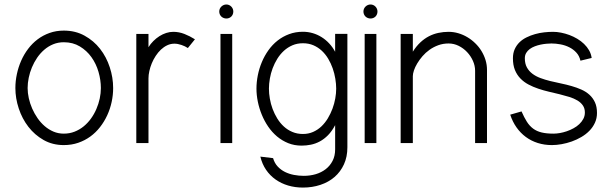

<svg xmlns="http://www.w3.org/2000/svg" viewBox="-20 -640 2746 859"><path d="M486.2 -246.1Q486.2 -293 471.1 -339Q456.1 -385 427.7 -421.5Q399.3 -457.9 358.2 -480.5Q317.2 -503.1 265.4 -503.1Q231.2 -503.1 201.8 -492.6Q172.4 -482.2 148.4 -464.1Q124.4 -446 105.9 -421.5Q87.3 -396.9 74.7 -368.3Q62.1 -339.7 55.5 -308.5Q48.8 -277.3 48.8 -246.1Q48.8 -200.2 63.9 -154.7Q78.9 -109.1 107 -72.7Q135.1 -36.3 175.1 -13.6Q215.1 9.1 265.4 9.1Q300.1 9.1 329.8 -1.1Q359.5 -11.3 384 -29.1Q408.6 -47 427.5 -71.3Q446.4 -95.5 459.6 -124Q472.8 -152.5 479.5 -183.7Q486.2 -214.8 486.2 -246.1ZM431.3 -246Q431.3 -223.1 426.2 -199.1Q421 -175 411.2 -152.3Q401.4 -129.5 387.1 -109.6Q372.7 -89.7 354.3 -74.6Q335.9 -59.6 313.4 -50.8Q291 -42.1 265.5 -42.1Q240.8 -42.1 219.5 -51.1Q198.1 -60.1 180.1 -75.6Q162 -91.1 147.9 -111.5Q133.8 -131.9 123.9 -154.5Q114 -177.1 108.8 -200.7Q103.6 -224.4 103.6 -246.1Q103.6 -268.4 108.5 -292Q113.3 -315.7 122.8 -338.5Q132.3 -361.3 146.2 -381.7Q160.1 -402 178.1 -417.5Q196.1 -433 218 -442Q239.9 -451 265.5 -451Q306.2 -451 337.1 -432.3Q368.1 -413.7 389.1 -384.3Q410.1 -355 420.7 -318.4Q431.3 -281.9 431.3 -246Z M852.1 -464.2Q829.7 -478.4 805.3 -488Q780.9 -497.6 755.2 -497.6Q739.4 -497.6 723.6 -492.5Q707.9 -487.5 693.3 -478.2Q678.7 -468.9 666.1 -456.3Q653.4 -443.7 644.3 -428.8V-488.3H589.8V0H644.3V-289.3Q644.3 -304.9 648.2 -322.2Q652 -339.5 659.1 -356.8Q666.3 -374.1 676.7 -390Q687.1 -405.9 700 -418.1Q712.9 -430.2 728.1 -437.4Q743.3 -444.6 760.4 -444.6Q767.7 -444.6 775.9 -443.1Q784.1 -441.5 792.1 -438.8Q800 -436.2 807.3 -432.6Q814.6 -429 820.5 -425.1Z M1018.9 -488.3H966.4V0H1018.9ZM1023.8 -588.3Q1023.8 -594.8 1021.4 -600.5Q1019 -606.1 1014.8 -610.5Q1010.5 -614.9 1004.9 -617.4Q999.3 -619.9 992.7 -619.9Q986.1 -619.9 980.4 -617.4Q974.7 -614.9 970.2 -610.5Q965.8 -606.1 963.3 -600.5Q960.9 -594.8 960.9 -588.3Q960.9 -581.7 963.4 -575.9Q965.9 -570.1 970.3 -565.9Q974.7 -561.8 980.5 -559.5Q986.4 -557.2 992.7 -557.2Q999.3 -557.2 1004.9 -559.5Q1010.5 -561.8 1014.8 -565.9Q1019 -570.1 1021.4 -575.9Q1023.8 -581.7 1023.8 -588.3Z M1534.2 -488.6H1479.4V-408.3Q1468.4 -429 1452.9 -445.6Q1437.4 -462.3 1418.6 -474Q1399.8 -485.7 1378.8 -491.8Q1357.7 -497.9 1335.3 -497.9Q1301.9 -497.9 1273.3 -487.2Q1244.8 -476.6 1221.7 -458.3Q1198.6 -440.1 1181 -415.3Q1163.3 -390.5 1151.5 -362.2Q1139.6 -333.9 1133.5 -303.4Q1127.4 -272.9 1127.4 -243.3Q1127.4 -215 1133.5 -185.1Q1139.6 -155.2 1151.2 -127Q1162.7 -98.7 1179.9 -73.5Q1197.1 -48.3 1219.6 -29.4Q1242.1 -10.6 1269.5 0.5Q1297 11.5 1329.2 11.5Q1350 11.5 1370.5 7.4Q1391.1 3.3 1410.6 -7.1Q1430.1 -17.5 1447.6 -35.2Q1465.1 -53 1479.4 -80.1V28.2Q1479.4 57.6 1467.9 79.7Q1456.5 101.9 1437.2 116.8Q1417.8 131.8 1392.5 139.3Q1367.1 146.7 1339.2 146.7Q1317.3 146.7 1295.4 142.6Q1273.6 138.5 1255 129.3Q1236.5 120.1 1222.3 104.9Q1208.2 89.8 1201.7 67.5L1144.8 60.7Q1152.8 94.1 1170.4 119.8Q1188 145.5 1213.1 163.2Q1238.2 180.9 1269.4 190.1Q1300.5 199.2 1335.3 199.2Q1377.3 199.2 1413.7 187Q1450.1 174.9 1476.8 151.8Q1503.5 128.7 1518.9 95.1Q1534.2 61.6 1534.2 18.9ZM1484.1 -243.3Q1484.1 -222.5 1480 -199.6Q1475.9 -176.6 1467.6 -154Q1459.2 -131.5 1446.9 -110.9Q1434.5 -90.3 1418.1 -74.6Q1401.7 -59 1380.9 -49.8Q1360.1 -40.6 1335.3 -40.6Q1309.6 -40.6 1288.3 -49.6Q1266.9 -58.5 1250.1 -73.9Q1233.3 -89.2 1220.7 -109.5Q1208.2 -129.9 1199.7 -152.4Q1191.3 -175 1187.3 -198.4Q1183.2 -221.7 1183.2 -243.3Q1183.2 -264.8 1187.3 -288.3Q1191.3 -311.7 1199.7 -334.3Q1208.2 -356.9 1220.7 -377.1Q1233.3 -397.3 1250.2 -412.8Q1267.2 -428.3 1288.4 -437.4Q1309.6 -446.5 1335.3 -446.5Q1361.2 -446.5 1382.3 -437.4Q1403.3 -428.3 1419.9 -412.8Q1436.4 -397.3 1448.5 -377Q1460.6 -356.6 1468.5 -334Q1476.4 -311.4 1480.2 -288Q1484.1 -264.5 1484.1 -243.3Z M1663.9 -488.3H1611.5V0H1663.9ZM1668.8 -588.3Q1668.8 -594.8 1666.4 -600.5Q1664 -606.1 1659.8 -610.5Q1655.6 -614.9 1649.9 -617.4Q1644.3 -619.9 1637.7 -619.9Q1631.2 -619.9 1625.4 -617.4Q1619.7 -614.9 1615.2 -610.5Q1610.8 -606.1 1608.4 -600.5Q1606 -594.8 1606 -588.3Q1606 -581.7 1608.5 -575.9Q1611 -570.1 1615.3 -565.9Q1619.7 -561.8 1625.5 -559.5Q1631.4 -557.2 1637.7 -557.2Q1644.3 -557.2 1649.9 -559.5Q1655.5 -561.8 1659.8 -565.9Q1664 -570.1 1666.4 -575.9Q1668.8 -581.7 1668.8 -588.3Z M1772.5 -488.3V0H1827V-299.3Q1827 -310 1831.9 -324.9Q1836.9 -339.8 1846.6 -356.1Q1856.3 -372.4 1870.1 -388.5Q1883.9 -404.5 1901.7 -417.2Q1919.6 -429.9 1940.9 -437.7Q1962.3 -445.5 1987 -445.5Q2010.5 -445.5 2031.9 -435Q2053.3 -424.4 2069.6 -407.1Q2086 -389.8 2095.8 -367.9Q2105.6 -346 2105.6 -323.4V0H2158.8V-327.2Q2158.8 -349.9 2152.3 -371.3Q2145.7 -392.7 2134.1 -411.7Q2122.6 -430.6 2106.3 -446.4Q2090.1 -462.3 2071 -473.6Q2052 -485 2030.6 -491.3Q2009.2 -497.6 1987 -497.6Q1963.7 -497.6 1941.6 -492.9Q1919.4 -488.3 1899.1 -477.8Q1878.9 -467.4 1860.7 -450.4Q1842.5 -433.4 1827 -408.8V-488.3Z M2627.1 -380.7Q2624.6 -399 2615.6 -414.7Q2606.6 -430.4 2593 -443.5Q2579.5 -456.5 2562.5 -466.6Q2545.5 -476.7 2527.2 -483.5Q2508.9 -490.2 2490.2 -493.9Q2471.5 -497.6 2454.3 -497.6Q2435.5 -497.6 2414.6 -495.3Q2393.7 -493 2373.7 -487.3Q2353.8 -481.7 2335.8 -472.8Q2317.7 -464 2304.3 -450.9Q2290.8 -437.7 2282.8 -420Q2274.8 -402.3 2274.8 -379.3Q2274.8 -349 2283.7 -327Q2292.7 -305 2308.3 -288.9Q2323.9 -272.8 2344.3 -262Q2364.8 -251.1 2388.1 -243.3Q2411.4 -235.4 2435.7 -229.7Q2460 -224.1 2483.3 -218.4Q2506.7 -212.6 2527.1 -206.3Q2547.6 -199.9 2563.2 -190.6Q2578.8 -181.3 2587.7 -168.2Q2596.7 -155.2 2596.7 -136.6Q2596.7 -121.2 2589.8 -108.2Q2582.9 -95.2 2571.7 -84.6Q2560.5 -73.9 2545.8 -66Q2531.1 -58 2515.6 -52.7Q2500.1 -47.4 2484.6 -44.7Q2469.2 -42.1 2456.3 -42.1Q2425.3 -42.1 2403.5 -47.3Q2381.7 -52.5 2365.5 -64.4Q2349.3 -76.4 2337.3 -95.2Q2325.3 -114.1 2313.3 -141.5L2262.7 -127Q2273.1 -95.2 2290.9 -70Q2308.7 -44.8 2332.6 -27.2Q2356.6 -9.5 2386.1 -0.2Q2415.6 9.1 2449.3 9.1Q2469.9 9.1 2492.8 5Q2515.7 0.9 2538.1 -7Q2560.5 -15 2581 -27Q2601.5 -39 2617 -54.9Q2632.5 -70.7 2641.7 -90.8Q2650.9 -110.8 2650.9 -134.6Q2650.9 -162.5 2641.8 -182.2Q2632.7 -201.9 2617.2 -216Q2601.8 -230 2581.1 -239.2Q2560.4 -248.4 2537.2 -255Q2514 -261.7 2489.5 -266.7Q2465 -271.7 2441.8 -277.4Q2418.6 -283.1 2397.9 -290.8Q2377.2 -298.5 2361.8 -310.2Q2346.3 -321.9 2337.2 -338.6Q2328.1 -355.3 2328.1 -379.3Q2328.1 -393.1 2334.2 -403.2Q2340.2 -413.3 2350.2 -420.7Q2360.2 -428 2372.8 -432.8Q2385.4 -437.6 2398.7 -440.4Q2412 -443.2 2424.7 -444.3Q2437.5 -445.5 2447.1 -445.5Q2466.9 -445.5 2487.9 -441.5Q2508.9 -437.6 2527.1 -428.4Q2545.3 -419.3 2558.7 -404.6Q2572.1 -390 2576.9 -368.5Z"/></svg>

Font: SaysetthaMai Thin
Style: Regular
Weight: 100
Designer: John M. Durdin
Foundry: Lao Script for Windows
Version: Version 1.101